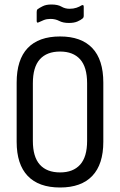

<svg xmlns="http://www.w3.org/2000/svg" viewBox="-20 -825 533 853"><path d="M247 8Q152 8 103 -43.5Q54 -95 54 -195V-458Q54 -560 103 -611.5Q152 -663 247 -663Q341 -663 390 -611.5Q439 -560 439 -458V-195Q439 -95 390 -43.5Q341 8 247 8ZM247 -59Q305 -59 336 -93.5Q367 -128 367 -199V-455Q367 -527 336 -561.5Q305 -596 247 -596Q188 -596 157 -561.5Q126 -527 126 -455V-199Q126 -128 157 -93.5Q188 -59 247 -59ZM286 -723Q260 -723 243 -732Q226 -741 204 -741Q188 -741 175 -736Q162 -731 152 -726Q143 -721 143 -732V-772Q143 -781 147 -784Q155 -790 170 -797.5Q185 -805 208 -805Q237 -805 253 -795.5Q269 -786 289 -786Q306 -786 319.5 -790.5Q333 -795 342 -801Q352 -806 352 -795V-755Q352 -747 347 -743Q339 -736 324 -729.5Q309 -723 286 -723Z"/></svg>

Font: Sofia Sans Cond
Style: Regular
Weight: 400
Width: 3
Designer: Botio Nikoltchev, Ani Petrova
Foundry: lettersoup
Version: Version 4.100; ttfautohint (v1.8.3)